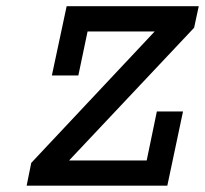

<svg xmlns="http://www.w3.org/2000/svg" viewBox="-20 -589 650 609"><path d="M191.4 -569.3H610.4L595.7 -501L199.2 -80.1H445.3L477.5 -235.4H560.5L510.7 0H64.5L79.1 -72.3L470.7 -489.3H257.8L228.5 -349.6H144.5Z"/></svg>

Font: Thabit-Bold-Oblique
Style: Bold Oblique
Weight: 700
Designer: Regenerated by Nadim Shaikli
Foundry: MAK Alagha
Version: 0.01